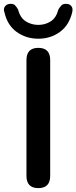

<svg xmlns="http://www.w3.org/2000/svg" viewBox="-58 -959 393 987"><path d="M139 8Q78 8 78 -55V-650Q78 -713 139 -713Q200 -713 200 -650V-55Q200 8 139 8ZM139 -760Q76 -760 28 -794.5Q-20 -829 -35 -895Q-42 -914 -32.5 -926Q-23 -938 -8 -939Q11 -941 20 -931Q29 -921 35 -910Q46 -867 75 -849Q104 -831 139 -831Q174 -831 202.5 -849Q231 -867 242 -910Q248 -921 257.5 -931Q267 -941 286 -939Q301 -938 309.5 -926.5Q318 -915 313 -895Q297 -829 249.5 -794.5Q202 -760 139 -760Z"/></svg>

Font: Chiron GoRound TC M
Style: Regular
Weight: 500
Designer: Ryoko NISHIZUKA 西塚涼子 (kana, bopomofo & ideographs); Paul D. Hunt (Latin, Greek & Cyrillic); Sandoll Communications 산돌커뮤니
Foundry: Adobe
Version: Version 1.000;hotconv 1.1.1;makeotfexe 2.6.0